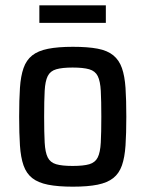

<svg xmlns="http://www.w3.org/2000/svg" viewBox="-20 -694 546 722"><path d="M254 8Q198 8 160.5 0.5Q123 -7 101 -24.5Q79 -42 68.5 -72Q58 -102 55 -147Q52 -192 52 -255Q52 -319 55 -363.5Q58 -408 68.5 -438Q79 -468 101 -485.5Q123 -503 160.5 -510.5Q198 -518 254 -518Q310 -518 347 -511Q384 -504 406 -486Q428 -468 438.5 -438Q449 -408 452 -363.5Q455 -319 455 -255Q455 -192 452 -147Q449 -102 438.5 -72Q428 -42 406 -24.5Q384 -7 347 0.5Q310 8 254 8ZM253 -70Q294 -70 316 -76.5Q338 -83 347.5 -102Q357 -121 359 -158Q361 -195 361 -255Q361 -316 359 -352.5Q357 -389 347.5 -408Q338 -427 315.5 -433.5Q293 -440 253 -440Q214 -440 191.5 -433.5Q169 -427 159.5 -408Q150 -389 148 -352.5Q146 -316 146 -255Q146 -195 148 -158Q150 -121 159.5 -102Q169 -83 191 -76.5Q213 -70 253 -70ZM128 -608V-674H378V-608Z"/></svg>

Font: Saira SemiCondensed Medium
Style: Regular
Weight: 500
Width: 4
Designer: Hector Gatti with collaboration of the Omnibus-Type team
Foundry: Omnibus-Type
Version: Version 1.101